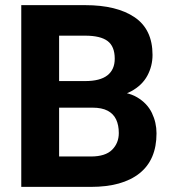

<svg xmlns="http://www.w3.org/2000/svg" viewBox="-20 -731 679 751"><path d="M161.2 -309.9V-413.9H313.1Q371.6 -413.9 400.2 -436.4Q428.8 -458.9 428.8 -501.4Q428.8 -549.4 400.9 -570.5Q372.9 -591.5 313 -591.5H211.2V0H63.2V-710.9H313Q436.8 -710.9 506.7 -663.4Q576.6 -615.9 576.6 -516.2Q576.6 -472.6 556.4 -435.1Q536.3 -397.7 493.7 -374.3Q451.1 -351 383.5 -348.7L341.5 -309.9ZM119.5 0 178.7 -118.9H335.6Q392 -118.9 418.4 -145.1Q444.7 -171.3 444.7 -210.8Q444.7 -241.6 434.2 -263.8Q423.7 -285.9 401.1 -297.9Q378.5 -309.9 341.5 -309.9H199.9V-413.9H378L411.8 -372.8Q476.6 -373.9 516.2 -350.5Q555.8 -327.1 574 -289.5Q592.2 -251.9 592.2 -209.5Q592.2 -105.9 525.5 -52.9Q458.8 0 335.6 0Z"/></svg>

Font: Heebo
Style: Regular
Weight: 400
Designer: Oded Ezer
Foundry: Ezer Type House
Version: Version 3.100